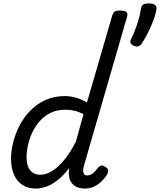

<svg xmlns="http://www.w3.org/2000/svg" viewBox="-20 -1076 927 1113"><path d="M187 17Q143 17 111 -3.5Q79 -24 61.5 -62.5Q44 -101 44 -155Q44 -201 56.5 -251Q69 -301 93.5 -348.5Q118 -396 155.5 -434.5Q193 -473 243 -496Q293 -519 357 -519Q390 -519 422.5 -509Q455 -499 484 -482L630 -984Q636 -1003 645.5 -1009Q655 -1015 674 -1015Q704 -1015 713 -1006Q722 -997 716 -977L467 -117Q459 -88 464 -73.5Q469 -59 486 -59Q499 -59 510 -65.5Q521 -72 531 -83Q541 -94 549 -105Q556 -113 565.5 -116Q575 -119 590 -109Q606 -99 607 -88.5Q608 -78 602 -67Q590 -46 570.5 -26.5Q551 -7 526.5 5Q502 17 472 17Q438 17 416 3.5Q394 -10 385 -35Q376 -60 380 -95Q381 -98 381 -99.5Q381 -101 381 -102Q347 -57 312.5 -30.5Q278 -4 246 6.5Q214 17 187 17ZM134 -165Q134 -133 143 -110Q152 -87 170 -75Q188 -63 214 -63Q248 -63 283.5 -85.5Q319 -108 354 -151Q389 -194 420 -255L464 -414Q435 -429 409.5 -434.5Q384 -440 358 -440Q310 -440 273.5 -422Q237 -404 210.5 -374Q184 -344 167 -307.5Q150 -271 142 -234Q134 -197 134 -165ZM755 -811Q740 -818 736.5 -827.5Q733 -837 742 -855Q752 -873 763 -902Q774 -931 783.5 -963.5Q793 -996 797 -1024Q799 -1040 808 -1048Q817 -1056 842 -1056Q866 -1056 877.5 -1048Q889 -1040 887 -1024Q883 -994 869 -957.5Q855 -921 837 -885Q819 -849 800 -821Q795 -814 784 -808.5Q773 -803 755 -811Z"/></svg>

Font: Playwrite TZ
Style: Regular
Weight: 400
Designer: Veronika Burian, José Scaglione
Foundry: TypeTogether
Version: Version 1.002